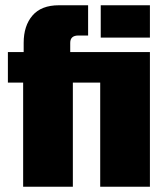

<svg xmlns="http://www.w3.org/2000/svg" viewBox="-20 -710 629 730"><path d="M550 0H361V-396H257V0H68V-396H10V-512H70V-547Q70 -612 103.5 -651Q137 -690 204 -690H315V-575H278Q247 -575 247 -547V-512H550ZM550 -690V-567H363V-690Z"/></svg>

Font: Decalotype Black
Style: Regular
Weight: 900
Designer: Alfredo Marco Pradil
Foundry: Alfredo Marco Pradil
Version: Version 1.0